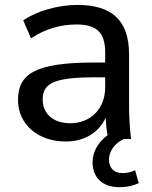

<svg xmlns="http://www.w3.org/2000/svg" viewBox="-20 -569 624 786"><path d="M467.8 197.3C500 197.3 524.9 191.9 547.9 180.7L533.2 127.9C515.1 136.2 498.5 139.6 481.4 139.6C449.2 139.6 426.3 121.1 426.3 85C426.3 46.4 453.6 15.1 487.3 0H516.6C510.7 -47.4 508.3 -95.2 508.3 -142.1V-346.7C508.3 -489.7 433.6 -548.8 296.4 -548.8C219.2 -548.8 130.4 -524.4 75.2 -485.4L106.9 -412.1C164.6 -450.7 228 -468.8 293.5 -468.8C373 -468.8 410.6 -437.5 410.6 -355V-313H365.2C125 -313 53.7 -267.1 53.7 -159.2C53.7 -62 133.3 10.3 249 10.3C327.6 10.3 385.3 -27.8 412.6 -86.9C413.6 -63.5 416 -39.6 420.4 -15.6C381.8 13.2 358.9 52.2 358.9 95.7C358.9 158.7 400.9 197.3 467.8 197.3ZM268.1 -64.5C198.2 -64.5 154.8 -102.5 154.8 -161.6C154.8 -226.1 197.3 -252.4 366.2 -252.4H410.6V-211.9C410.6 -121.1 348.1 -64.5 268.1 -64.5Z"/></svg>

Font: Winston
Style: Regular
Weight: 400
Designer: Vernon Adams, Kim Jin-seong, David Berlow, Cristiano Sobral
Foundry: The Winston Project Authors
Version: Version 3.004